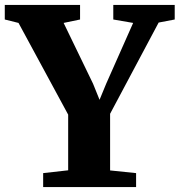

<svg xmlns="http://www.w3.org/2000/svg" viewBox="-40 -763 733 783"><path d="M238 -68.5V-295.5L35.5 -669.5L-20.5 -683.5V-743H286.5V-683.5L219.5 -669.5L339.5 -421.5L366 -356L393 -421.5L503 -669.5L422 -683.5V-743H672.5V-683.5L607 -671L409 -299V-68L515 -57V0H136V-57Z"/></svg>

Font: Merriweather 36pt ExtraBold
Style: Regular
Weight: 800
Designer: Eben Sorkin
Foundry: Eben Sorkin
Version: Version 2.100